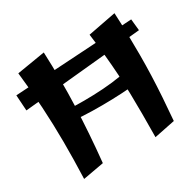

<svg xmlns="http://www.w3.org/2000/svg" viewBox="-170 -948 1171 1147"><g transform="rotate(-30 416.0 -374.5)"><path d="M2 -514 -5 -622 816 -672 824 -593ZM96 13Q101 -121 100.5 -241Q100 -361 93 -480Q86 -599 71 -730L265 -762Q269 -666 269.5 -573.5Q270 -481 266.5 -389.5Q263 -298 256.5 -204.5Q250 -111 240 -13ZM732 -337Q680 -328 614.5 -322.5Q549 -317 478.5 -315Q408 -313 340 -314.5Q272 -316 214 -321.5Q156 -327 117 -337L126 -402Q159 -398 212.5 -395Q266 -392 330.5 -392Q395 -392 462 -396.5Q529 -401 590 -411.5Q651 -422 697 -440ZM590 10Q591 -77 591 -150.5Q591 -224 589.5 -290.5Q588 -357 584 -423Q580 -489 573 -560.5Q566 -632 555 -717L748 -754Q752 -678 753.5 -606Q755 -534 755 -463.5Q755 -393 752.5 -321.5Q750 -250 745 -175Q740 -100 733 -19Z"/></g></svg>

Font: Marhey Medium
Style: Regular
Weight: 500
Designer: Nur Syamsi & Bustanul Arifin
Foundry: Namelatype
Version: Version 1.000